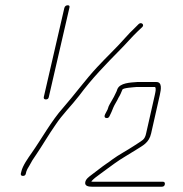

<svg xmlns="http://www.w3.org/2000/svg" viewBox="-20 -699 694 728"><path d="M67 -32C73 -32 77 -35 78 -41L80 -49C81 -53 85 -61 92 -72C98 -84 106 -97 116 -111C138 -143 166 -191 190 -225C217 -266 250 -297 280 -336C329 -402 381 -455 436 -511C460 -535 478 -557 502 -580L519 -596C529 -605 516 -617 506 -608L490 -592C478 -581 467 -569 457 -558C423 -519 383 -482 348 -444C305 -398 262 -339 219 -290C175 -241 138 -173 100 -119C86 -99 66 -71 61 -49L59 -41C58 -35 61 -32 67 -32ZM496 -369H568C573 -363 569 -349 567 -339L534 -193C532 -183 528 -174 522 -169C511 -160 501 -155 488 -146C461 -128 431 -113 404 -93C393 -84 379 -76 369 -68C360 -61 336 -43 327 -36C318 -29 304 -20 303 -6C302 6 315 9 329 9H593C600 9 604 6 605 0C606 -6 604 -10 597 -10H332C330 -10 329 -10 326 -11C336 -22 344 -28 358 -38C379 -54 394 -64 414 -79C440 -98 468 -113 496 -131C521 -147 545 -157 553 -193L586 -339C591 -361 595 -388 573 -388H500C474 -386 435 -385 425 -361C422 -350 417 -344 412 -332C407 -322 396 -305 392 -296L388 -284C384 -274 369 -256 381 -252C387 -250 392 -252 395 -258C401 -269 405 -280 410 -292C414 -302 425 -318 429 -328C436 -339 439 -347 444 -359C446 -366 487 -368 496 -369ZM237 -679C231 -679 226 -676 224 -669L146 -331C145 -325 148 -322 154 -322C160 -322 164 -325 165 -331L243 -669C245 -676 243 -679 237 -679Z"/></svg>

Font: Electronic
Style: ExThnIt
Weight: 100
Version: Version 1.011